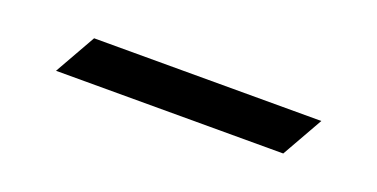

<svg xmlns="http://www.w3.org/2000/svg" viewBox="-20 -530 635 323"><g transform="rotate(20 297.5 -368.5)"><path d="M114.7 -405.3H521.5L480 -332H73.2Z"/></g></svg>

Font: Modern Antiqua
Style: Book
Weight: 400
Designer: Wojciech Kalinowski "wmk69" (wmk69@o2.pl)
Foundry: Wojciech Kalinowski "wmk69" (wmk69@o2.pl)
Version: Version 3.1.0; 2021-05-28